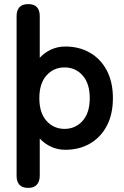

<svg xmlns="http://www.w3.org/2000/svg" viewBox="-20 -720 607 937"><path d="M118 197Q61 197 61 138V-641Q61 -700 118 -700Q174 -700 174 -641V-438Q198 -464 230 -478.5Q262 -493 299 -493Q366 -493 418.5 -463Q471 -433 501 -376.5Q531 -320 531 -241Q531 -162 501 -105.5Q471 -49 418.5 -19Q366 11 299 11Q262 11 230 -3.5Q198 -18 174 -44V138Q174 166 159.5 181.5Q145 197 118 197ZM295 -91Q348 -91 383 -130Q418 -169 418 -241Q418 -313 383 -352Q348 -391 295 -391Q242 -391 207 -352Q172 -313 172 -241Q172 -169 207 -130Q242 -91 295 -91Z"/></svg>

Font: Zen Maru Gothic
Style: Bold
Weight: 700
Designer: Yoshimichi Ohira
Foundry: Positype
Version: Version 1.001